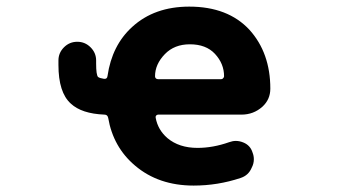

<svg xmlns="http://www.w3.org/2000/svg" viewBox="-20 -580 1040 592"><path d="M577.1 -7.8Q468.8 -7.8 396.5 -69.3Q329.1 -126 313.5 -216.8Q311.5 -226.6 301.8 -226.6Q231.4 -229.5 198.2 -260.7Q160.2 -294.9 160.2 -379.9V-393.6Q160.2 -417 177.2 -434.1Q194.3 -451.2 218.3 -451.2Q242.2 -451.2 259.3 -434.1Q276.4 -417 276.4 -393.6V-383.8Q276.4 -349.6 282.2 -342.8Q287.1 -338.9 300.8 -336.9Q310.5 -335.9 311.5 -345.7Q325.2 -440.4 387.7 -497.1Q456.1 -559.6 563.5 -559.6Q682.6 -559.6 749 -488.3Q813.5 -417 813.5 -306.6Q813.5 -273.4 789.1 -251Q761.7 -226.6 724.6 -226.6H467.8Q463.9 -226.6 461.4 -223.6Q459 -220.7 460 -216.8Q466.8 -179.7 496.1 -154.3Q532.2 -124 588.9 -124Q636.7 -124 686.5 -141.6Q697.3 -145.5 707 -145.5Q718.8 -145.5 730.5 -140.6Q752 -131.8 758.8 -109.4Q762.7 -99.6 762.7 -88.9Q762.7 -75.2 755.9 -62.5Q746.1 -39.1 721.7 -31.2Q651.4 -7.8 577.1 -7.8ZM662.1 -335.9Q666 -335.9 668 -338.9Q670.9 -341.8 670.9 -344.7Q670.9 -383.8 642.6 -414.1Q615.2 -443.4 565.4 -443.4Q517.6 -443.4 488.3 -413.1Q458 -381.8 458 -344.7Q458 -341.8 460 -338.9Q462.9 -335.9 466.8 -335.9Z"/></svg>

Font: Rounded-X Mgen+ 1mn bold
Style: Bold
Weight: 700
Designer: [Source Han Sans]
Ryoko NISHIZUKA  (kana & ideographs); Paul D. Hunt (Latin, Greek & Cyrillic); Wenlong ZHANG  (bopomofo
Version: Version 1.059.20150602